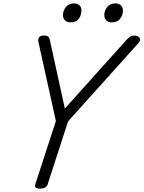

<svg xmlns="http://www.w3.org/2000/svg" viewBox="-20 -1100 848 1134"><path d="M216 14Q181 14 188 -10L310 -385L207 -852Q203 -870 211.5 -880Q220 -890 240 -890Q259 -890 265.5 -883Q272 -876 275 -861L363 -459L724 -861Q739 -878 750 -884.5Q761 -891 781 -889Q799 -887 805.5 -874.5Q812 -862 798 -846L382 -383L261 -10Q253 14 216 14ZM396 -968Q377 -968 364.5 -979Q352 -990 352 -1011Q352 -1037 369 -1058.5Q386 -1080 417 -1080Q436 -1080 448.5 -1069.5Q461 -1059 461 -1037Q461 -1011 445.5 -989.5Q430 -968 396 -968ZM640 -968Q622 -968 609 -979Q596 -990 596 -1011Q596 -1037 613 -1058.5Q630 -1080 661 -1080Q680 -1080 693 -1069.5Q706 -1059 706 -1037Q706 -1011 690 -989.5Q674 -968 640 -968Z"/></svg>

Font: Playwrite DK Loopet Light
Style: Regular
Weight: 300
Version: Version 1.003